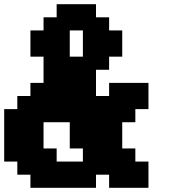

<svg xmlns="http://www.w3.org/2000/svg" viewBox="-20 -895 852 915"><path d="M500 0H687.5V-125H625V-187.5H562.5V-312.5H625V-375H687.5V-500H500V-437.5H437.5V-562.5H500V-625H562.5V-750H500V-812.5H437.5V-875H250V-812.5H187.5V-750H125V-625H187.5V-500H125V-437.5H62.5V-375H0V-125H62.5V-62.5H125V0H437.5V-62.5H500ZM375 -125H250V-187.5H187.5V-312.5H312.5V-187.5H375ZM375 -625H312.5V-750H375Z"/></svg>

Font: Faithful 32x
Style: Semibold
Weight: 400
Foundry: Faithful Resource Pack
Version: Version 1.0; January 27, 2023